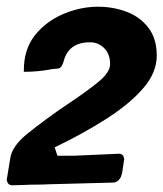

<svg xmlns="http://www.w3.org/2000/svg" viewBox="-31 -749 487 572"><path d="M5 -197Q-8 -197 -11 -213L0 -280Q6 -313 46 -347Q108 -397 174 -441Q225 -475 261 -504Q297 -533 297 -558Q297 -588 279.5 -605.5Q262 -623 237 -623Q172 -623 158 -564Q152 -546 143.5 -545Q135 -544 124 -543Q83 -535 40 -535H36Q38 -535 40 -535V-539Q40 -603 73.5 -644.5Q107 -686 158 -707.5Q209 -729 261 -729Q306 -729 346 -714Q386 -699 411 -666.5Q436 -634 436 -583Q436 -533 396 -486.5Q356 -440 287.5 -396Q219 -352 132 -310L140 -285H188L323 -291Q337 -291 339 -275L333 -235Q327 -205 304 -205L114 -200Q98 -199 79 -199Q60 -199 40 -198Z"/></svg>

Font: Bangerz
Style: Regular
Weight: 400
Designer: vernon adams
Foundry: Vernon Adams
Version: Version 2.10;February 7, 2025;FontCreator 13.0.0.2683 64-bit